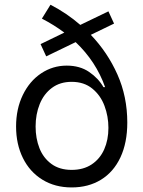

<svg xmlns="http://www.w3.org/2000/svg" viewBox="-20 -793 615 824"><path d="M369.7 -643.5Q441.8 -568.2 484 -473.2Q526.3 -378.2 526.3 -267Q526.3 -180.4 496.8 -117.5Q467.3 -54.7 413.4 -21.7Q359.4 11.4 287.6 11.4Q215.9 11.4 161.8 -22Q107.6 -55.4 78.3 -114.9Q49 -174.4 49 -250Q49 -325.6 77.9 -385.3Q106.9 -445 156.6 -478.2Q206.3 -511.4 266.3 -511.4Q322.8 -511.4 362.6 -484.2Q402.3 -457 424 -419H431.1Q392.4 -528.8 304.7 -612.2L178.3 -551.1L154.1 -603.7L256 -653.1Q212.7 -685.7 159.8 -713.1L196.7 -772.7Q267 -736.2 324.6 -686.1L445.3 -744.3L469.5 -691.8ZM445.3 -244.3Q445.3 -293.7 428.4 -338.8Q411.6 -383.9 376.1 -412.8Q340.6 -441.8 287.6 -441.8Q237.6 -441.8 202.8 -415.8Q168 -389.9 150.4 -346.2Q132.8 -302.6 132.8 -250Q132.8 -199.2 149.3 -157.1Q165.8 -115.1 200.6 -89.5Q235.4 -63.9 287.6 -63.9Q338.1 -63.9 373.6 -87.5Q409.1 -111.2 427.2 -152Q445.3 -192.8 445.3 -244.3Z"/></svg>

Font: Riot Sans
Style: Regular
Weight: 400
Designer: Rasmus Andersson
Foundry: rsms
Version: Version 4.001